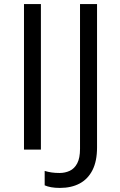

<svg xmlns="http://www.w3.org/2000/svg" viewBox="-20 -734 588 942"><path d="M97.7 0V-713.9H180.7V0ZM273.9 188Q249.5 188 231 184.6Q212.4 181.2 199.2 175.3V104.5Q214.8 109.4 232.9 112.1Q251 114.7 272 114.7Q299.3 114.7 322.3 104Q345.2 93.3 358.9 67.4Q372.6 41.5 372.6 -3.9V-713.9H456.1V-10.3Q456.1 56.6 433.8 100.6Q411.6 144.5 370.8 166.3Q330.1 188 273.9 188Z"/></svg>

Font: Wonky
Style: Regular
Weight: 400
Designer: Monotype Design Team
Foundry: Monotype Imaging Inc.
Version: Version 3.000